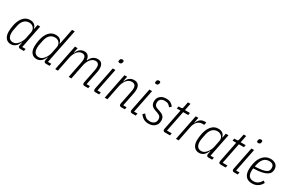

<svg xmlns="http://www.w3.org/2000/svg" viewBox="139 -2039 5009 3349"><g transform="rotate(30 2643.5 -364.0)"><path d="M369 0Q329 0 329 -36Q329 -42 330 -50.5Q331 -59 333 -66L342 -111H335Q285 12 183 12Q117 12 80 -34.5Q43 -81 43 -162Q43 -186 46.5 -221.5Q50 -257 57 -291Q80 -403 134.5 -463.5Q189 -524 269 -524Q322 -524 356 -498.5Q390 -473 398 -425H405L422 -512H476L383 -46H451L442 0ZM200 -35Q228 -35 250 -46Q272 -57 295 -82Q320 -109 338 -145Q356 -181 363 -216L389 -347Q394 -373 388 -396.5Q382 -420 367 -438Q352 -456 329 -466.5Q306 -477 278 -477Q218 -477 177 -436.5Q136 -396 120 -318L101 -223Q99 -211 97.5 -196Q96 -181 96 -167Q96 -102 122.5 -68.5Q149 -35 200 -35Z M887 0Q847 0 847 -36Q847 -42 847.5 -49.5Q848 -57 850 -62L860 -111H853Q803 12 701 12Q635 12 598 -34.5Q561 -81 561 -162Q561 -186 564.5 -221.5Q568 -257 575 -291Q598 -403 652.5 -463.5Q707 -524 787 -524Q840 -524 874 -498.5Q908 -473 916 -425H923L986 -740H1040L901 -46H969L960 0ZM718 -35Q746 -35 768 -46Q790 -57 813 -82Q838 -110 856 -145.5Q874 -181 881 -216L907 -347Q912 -373 906 -396.5Q900 -420 885 -438Q870 -456 847 -466.5Q824 -477 796 -477Q736 -477 695 -436.5Q654 -396 638 -318L619 -223Q617 -211 615.5 -196Q614 -181 614 -167Q614 -102 640.5 -68.5Q667 -35 718 -35Z M1074 0 1176 -512H1230L1210 -410H1217Q1263 -524 1364 -524Q1413 -524 1440 -494Q1467 -464 1471 -410H1478Q1504 -469 1542.5 -496.5Q1581 -524 1635 -524Q1688 -524 1715 -490Q1742 -456 1742 -395Q1742 -363 1734 -320L1679 -46H1747L1738 0H1665Q1625 0 1625 -36Q1625 -42 1626 -50.5Q1627 -59 1629 -66L1680 -321Q1684 -340 1686 -359Q1688 -378 1688 -390Q1688 -435 1668.5 -456Q1649 -477 1614 -477Q1584 -477 1559.5 -463Q1535 -449 1515 -425Q1495 -400 1480.5 -367Q1466 -334 1459 -301L1399 0H1345L1409 -321Q1413 -340 1415 -359Q1417 -378 1417 -390Q1417 -435 1397.5 -456Q1378 -477 1343 -477Q1313 -477 1288.5 -463Q1264 -449 1244 -425Q1224 -400 1209.5 -367Q1195 -334 1188 -301L1128 0Z M1993 -653Q1960 -653 1960 -678Q1960 -686 1965 -704Q1968 -715 1978.5 -723.5Q1989 -732 2006 -732Q2039 -732 2039 -707Q2039 -699 2034 -681Q2031 -670 2020.5 -661.5Q2010 -653 1993 -653ZM1884 0Q1844 0 1844 -36Q1844 -42 1845 -50.5Q1846 -59 1848 -66L1937 -512H1991L1898 -46H1966L1957 0Z M2071 0 2173 -512H2227L2207 -410H2214Q2260 -524 2367 -524Q2423 -524 2451.5 -490Q2480 -456 2480 -395Q2480 -363 2472 -320L2417 -46H2485L2476 0H2403Q2363 0 2363 -36Q2363 -42 2364 -50.5Q2365 -59 2367 -66L2418 -321Q2422 -340 2424 -359Q2426 -378 2426 -390Q2426 -435 2405 -456Q2384 -477 2346 -477Q2314 -477 2287.5 -463.5Q2261 -450 2241 -425Q2221 -400 2206.5 -367Q2192 -334 2185 -301L2125 0Z M2731 -653Q2698 -653 2698 -678Q2698 -686 2703 -704Q2706 -715 2716.5 -723.5Q2727 -732 2744 -732Q2777 -732 2777 -707Q2777 -699 2772 -681Q2769 -670 2758.5 -661.5Q2748 -653 2731 -653ZM2622 0Q2582 0 2582 -36Q2582 -42 2583 -50.5Q2584 -59 2586 -66L2675 -512H2729L2636 -46H2704L2695 0Z M2956 12Q2896 12 2854.5 -12.5Q2813 -37 2784 -82L2821 -114Q2848 -73 2879 -54Q2910 -35 2957 -35Q3008 -35 3040.5 -62Q3073 -89 3073 -141Q3073 -173 3057 -194.5Q3041 -216 3001 -230L2959 -244Q2935 -252 2914.5 -262Q2894 -272 2878.5 -287Q2863 -302 2854.5 -323.5Q2846 -345 2846 -375Q2846 -443 2891 -483.5Q2936 -524 3014 -524Q3068 -524 3102 -504.5Q3136 -485 3163 -448L3126 -416Q3108 -442 3082 -459.5Q3056 -477 3009 -477Q2957 -477 2928.5 -451Q2900 -425 2900 -380Q2900 -348 2914.5 -326.5Q2929 -305 2969 -292L3012 -278Q3037 -270 3058.5 -259.5Q3080 -249 3095 -233.5Q3110 -218 3118.5 -196.5Q3127 -175 3127 -145Q3127 -106 3114 -77Q3101 -48 3077.5 -28Q3054 -8 3023 2Q2992 12 2956 12Z M3284 0Q3244 0 3244 -36Q3244 -42 3245 -50.5Q3246 -59 3248 -66L3328 -466H3254L3263 -512H3309Q3329 -512 3335.5 -519Q3342 -526 3347 -546L3369 -655H3420L3391 -512H3492L3483 -466H3382L3298 -46H3394L3385 0Z M3506 0 3608 -512H3662L3641 -406H3648Q3669 -457 3703 -484.5Q3737 -512 3791 -512H3822L3811 -458H3774Q3742 -458 3717 -446.5Q3692 -435 3672.5 -414Q3653 -393 3640 -364Q3627 -335 3620 -301L3560 0Z M4161 0Q4121 0 4121 -36Q4121 -42 4122 -50.5Q4123 -59 4125 -66L4134 -111H4127Q4077 12 3975 12Q3909 12 3872 -34.5Q3835 -81 3835 -162Q3835 -186 3838.5 -221.5Q3842 -257 3849 -291Q3872 -403 3926.5 -463.5Q3981 -524 4061 -524Q4114 -524 4148 -498.5Q4182 -473 4190 -425H4197L4214 -512H4268L4175 -46H4243L4234 0ZM3992 -35Q4020 -35 4042 -46Q4064 -57 4087 -82Q4112 -109 4130 -145Q4148 -181 4155 -216L4181 -347Q4186 -373 4180 -396.5Q4174 -420 4159 -438Q4144 -456 4121 -466.5Q4098 -477 4070 -477Q4010 -477 3969 -436.5Q3928 -396 3912 -318L3893 -223Q3891 -211 3889.5 -196Q3888 -181 3888 -167Q3888 -102 3914.5 -68.5Q3941 -35 3992 -35Z M4406 0Q4366 0 4366 -36Q4366 -42 4367 -50.5Q4368 -59 4370 -66L4450 -466H4376L4385 -512H4431Q4451 -512 4457.5 -519Q4464 -526 4469 -546L4491 -655H4542L4513 -512H4614L4605 -466H4504L4420 -46H4516L4507 0Z M4786 -653Q4753 -653 4753 -678Q4753 -686 4758 -704Q4761 -715 4771.5 -723.5Q4782 -732 4799 -732Q4832 -732 4832 -707Q4832 -699 4827 -681Q4824 -670 4813.5 -661.5Q4803 -653 4786 -653ZM4677 0Q4637 0 4637 -36Q4637 -42 4638 -50.5Q4639 -59 4641 -66L4730 -512H4784L4691 -46H4759L4750 0Z M5041 12Q4956 12 4914.5 -37Q4873 -86 4873 -175Q4873 -201 4876.5 -231.5Q4880 -262 4885 -289Q4907 -399 4967.5 -461.5Q5028 -524 5116 -524Q5179 -524 5220.5 -491Q5262 -458 5262 -393Q5262 -356 5245.5 -326.5Q5229 -297 5190 -275.5Q5151 -254 5087.5 -241.5Q5024 -229 4931 -227Q4928 -212 4927 -198.5Q4926 -185 4926 -176Q4926 -103 4955.5 -69Q4985 -35 5044 -35Q5097 -35 5134 -62Q5171 -89 5197 -135L5232 -107Q5200 -47 5151.5 -17.5Q5103 12 5041 12ZM5111 -478Q5043 -478 5002.5 -432.5Q4962 -387 4946 -309L4938 -269Q5019 -272 5071.5 -280.5Q5124 -289 5154.5 -304Q5185 -319 5196.5 -340.5Q5208 -362 5208 -390Q5208 -437 5181.5 -457.5Q5155 -478 5111 -478Z"/></g></svg>

Font: IBM Plex Sans Condensed Light
Style: Italic
Weight: 300
Width: 3
Italic angle: -11°
Designer: Mike Abbink, Paul van der Laan, Pieter van Rosmalen
Foundry: Bold Monday
Version: Version 1.3